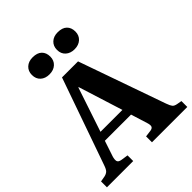

<svg xmlns="http://www.w3.org/2000/svg" viewBox="-251 -1091 1245 1245"><g transform="rotate(-45 372.0 -468.5)"><path d="M3 0V-54L42 -61Q60 -65 71 -75Q82 -85 92 -115L301 -710H448L658 -113Q668 -85 676.5 -74.5Q685 -64 706 -60L740 -54V0H416V-54L462 -60Q481 -63 485.5 -74.5Q490 -86 482 -111L447 -223H207L171 -115Q164 -92 167.5 -77.5Q171 -63 197 -59L244 -52V0ZM228 -284H429L333 -589H330ZM488 -781Q451 -781 427.5 -802Q404 -823 404 -859Q404 -894 427 -915.5Q450 -937 488 -937Q530 -937 551.5 -916Q573 -895 573 -859Q573 -824 549.5 -802.5Q526 -781 488 -781ZM258 -781Q220 -781 197 -802Q174 -823 174 -859Q174 -894 197 -915.5Q220 -937 258 -937Q300 -937 321.5 -916Q343 -895 343 -859Q343 -824 319.5 -802.5Q296 -781 258 -781Z"/></g></svg>

Font: Literata 36pt
Style: Bold
Weight: 700
Designer: Latin by Veronika Burian and Jose Scaglione. Greek by Irene Vlachou. Cyrillic by Vera Evstafieva.
Foundry: TypeTogether
Version: Version 3.002